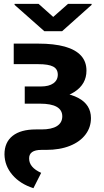

<svg xmlns="http://www.w3.org/2000/svg" viewBox="-20 -774 544 1004"><path d="M51.8 -438.5V-545.9H180.7Q261.7 -545.9 318.8 -530.3Q432.6 -498 432.1 -404.3Q432.1 -334.5 370.1 -293.9Q308.1 -253.4 195.3 -253.4H109.4V-321.8H193.4Q236.3 -321.8 259.5 -338.6Q282.7 -355.5 282.2 -384.8Q281.7 -413.6 257.6 -426Q233.4 -438.5 180.7 -438.5ZM109.4 -231.9V-296.9H191.4Q455.1 -296.9 455.6 -156.7Q455.6 -108.4 427.7 -71.3Q398.9 -32.7 345.9 -11.5Q293 9.8 220.7 9.8H196.3Q164.1 9.8 147.9 21.2Q131.8 32.7 132.3 55.2Q132.3 101.6 195.3 129.9L154.8 210Q85.4 188 44.9 140.6Q4.4 93.3 3.4 33.2Q3.4 -29.8 45.9 -63.5Q88.4 -97.2 167.5 -97.2H196.8Q250 -97.2 277.8 -114.7Q305.7 -132.3 305.7 -166Q305.2 -231.9 189.5 -231.9ZM56.2 -753.9H181.6L258.3 -685.5L335.9 -753.9H459V-748.5L304.7 -610.8H211.9L56.2 -748.5Z"/></svg>

Font: Inter Tight Stencil
Style: Bold
Weight: 700
Designer: Rasmus Andersson
Foundry: rsms
Version: Version 3.004;Glyphs 3.1.2 (3151)